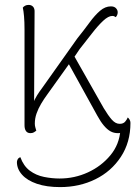

<svg xmlns="http://www.w3.org/2000/svg" viewBox="-20 -534 568 783"><path d="M501 -55Q505 -52 508.5 -46Q512 -40 512 -33Q512 46 473 105.5Q434 165 369 197Q304 229 225 229Q170 229 130.5 215.5Q91 202 70 178.5Q49 155 49 127Q49 122 52 116Q55 110 63 107Q76 143 101.5 162Q127 181 159.5 187.5Q192 194 223 194Q284 194 338.5 169Q393 144 430 99.5Q467 55 471 -4L487 4Q483 6 476 7.5Q469 9 461 9Q444 9 430.5 1.5Q417 -6 403.5 -22Q390 -38 377 -62L261 -272L173 -149Q159 -130 147.5 -110.5Q136 -91 129 -71Q122 -51 122 -30Q122 -22 124 -15Q126 -8 128 -1Q124 2 118.5 5.5Q113 9 104 9Q92 9 86 0.5Q80 -8 80 -23V-413Q80 -445 78 -467.5Q76 -490 73 -503Q77 -508 83 -511Q89 -514 97 -514Q108 -514 115 -506.5Q122 -499 121 -483L119 -107L115 -112Q121 -129 131 -145Q141 -161 151 -174L295 -377Q323 -412 345 -442Q367 -472 388 -490Q409 -508 432 -508Q446 -508 453 -500.5Q460 -493 460 -484Q460 -477 457.5 -472Q455 -467 452 -464Q449 -466 446 -467.5Q443 -469 438 -469Q422 -469 401 -449.5Q380 -430 356 -399Q332 -368 305 -334L284 -303L403 -93Q421 -63 436 -46Q451 -29 468 -29Q483 -29 490.5 -38Q498 -47 501 -55Z"/></svg>

Font: Arima ExtraLight
Style: Regular
Weight: 250
Designer: Joana Correia and Natanael Gama
Foundry: NDISCOVER
Version: Version 1.101;gftools[0.9.23]